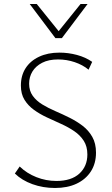

<svg xmlns="http://www.w3.org/2000/svg" viewBox="-20 -927 558 956"><path d="M415 -158Q415 -198 397 -226Q379 -254 349.5 -274Q320 -294 284.5 -310Q249 -326 213.5 -342.5Q178 -359 149 -380Q120 -401 102 -430Q84 -459 84 -501Q84 -551 107.5 -587.5Q131 -624 174.5 -644.5Q218 -665 276 -665Q320 -665 363 -653.5Q406 -642 439 -619L421 -580Q392 -604 352 -617.5Q312 -631 269 -631Q222 -631 190 -614.5Q158 -598 141.5 -571Q125 -544 125 -510Q125 -475 143 -450Q161 -425 190.5 -407Q220 -389 256 -373.5Q292 -358 327 -340.5Q362 -323 391.5 -300.5Q421 -278 439.5 -245.5Q458 -213 458 -167Q458 -113 432.5 -73.5Q407 -34 361.5 -12.5Q316 9 254 9Q194 9 141.5 -10Q89 -29 54 -63L78 -98Q113 -64 161 -45Q209 -26 261 -26Q335 -26 375 -62.5Q415 -99 415 -158ZM256 -737 265 -763 381 -907H416L288 -737ZM256 -737 128 -907H163L280 -762L288 -737Z"/></svg>

Font: Ysabeau Infant ExtraLight
Style: Regular
Weight: 250
Designer: Christian Thalmann (Catharsis Fonts)
Version: Version 2.001;gftools[0.9.30]; featfreeze: ss01,ss02,lnum